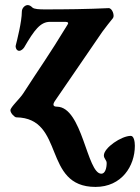

<svg xmlns="http://www.w3.org/2000/svg" viewBox="-20 -457 551 756"><path d="M356 279C459 279 511 197 511 117C511 100 507 78 495 78C458 78 389 125 389 155C389 168 400 173 400 185C400 205 394 227 379 227C322 227 305 -36 204 -37C190 -37 185 -44 198 -62L383 -332C399 -353 410 -368 425 -386C432 -396 422 -425 408 -425C324 -421 240 -420 156 -420C135 -420 115 -421 108 -427C102 -433 96 -437 89 -437C78 -437 66 -425 66 -411C66 -372 47 -298 42 -278C40 -270 45 -258 54 -257C64 -256 72 -266 75 -270C115 -339 139 -371 177 -371H235C252 -371 249 -365 246 -360C168 -232 137 -191 72 -90C59 -69 21 -35 21 -23C21 -11 38 5 44 5C238 8 146 279 356 279Z"/></svg>

Font: EB Garamond
Style: Bold
Weight: 700
Designer: Georg Duffner and Octavio Pardo
Foundry: Georg Duffner
Version: Version 1.000;PS 001.000;hotconv 1.0.88;makeotf.lib2.5.64775